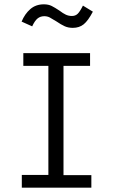

<svg xmlns="http://www.w3.org/2000/svg" viewBox="-20 -869 540 889"><path d="M81 -59H204V-564H88V-623H397V-564H274V-58H403V0H81ZM410 -815Q388 -773 367.5 -756.5Q347 -740 317 -740Q296 -740 279.5 -747.5Q263 -755 241 -770Q222 -782 210.5 -788Q199 -794 185 -794Q167 -794 154 -783.5Q141 -773 129 -747L80 -769Q95 -805 120.5 -827Q146 -849 183 -849Q204 -849 219 -841.5Q234 -834 255 -820Q272 -807 285 -801Q298 -795 313 -795Q329 -795 339.5 -805Q350 -815 364 -843Z"/></svg>

Font: Vazir Code FD
Style: Code-FD
Weight: 400
Foundry: DejaVu fonts team - Redesigned by Saber Rastikerdar
Version: Version 1.1.2